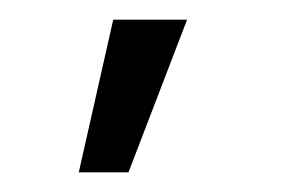

<svg xmlns="http://www.w3.org/2000/svg" viewBox="-20 -740 290 195"><path d="M95 -720 60 -565H110.5L170 -720Z"/></svg>

Font: Hauora
Style: Regular
Weight: 400
Designer: Mikhail Sharanda
Foundry: WCYS & Co.
Version: Version 1.010